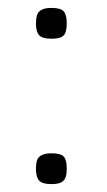

<svg xmlns="http://www.w3.org/2000/svg" viewBox="-20 -455 270 486"><path d="M110 -357Q87 -357 79 -366Q71 -375 71 -395Q71 -407 73.5 -416Q76 -425 85 -430Q94 -435 110 -435Q134 -435 141.5 -426Q149 -417 149 -396Q149 -384 146.5 -375Q144 -366 136 -361.5Q128 -357 110 -357ZM110 11Q87 11 79 2Q71 -7 71 -27Q71 -40 73.5 -48.5Q76 -57 85 -62Q94 -67 110 -67Q134 -67 141.5 -58.5Q149 -50 149 -28Q149 -16 146.5 -7.5Q144 1 136 6Q128 11 110 11Z"/></svg>

Font: Fredoka SemiExpanded Light
Style: Regular
Weight: 300
Width: 6
Designer: Ben Nathan
Foundry: Milena B. Brandão, Ben Nathan
Version: Version 2.001